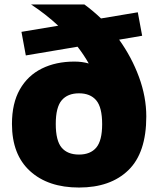

<svg xmlns="http://www.w3.org/2000/svg" viewBox="-20 -828 706 859"><path d="M333.5 11Q195 11 114.2 -62.8Q33.5 -136.5 33.5 -273.5Q33.5 -366 68.8 -428Q104 -490 167 -521.2Q230 -552.5 313 -552.5Q347.5 -552.5 377 -544Q356 -581.5 327 -619L95.5 -580L76 -685.5L240.5 -713Q184.5 -765 119 -808H357.5Q396 -780 432 -745.5L596.5 -773L616 -668L513 -650.5Q569 -572.5 601.8 -483.5Q634.5 -394.5 634.5 -307Q634.5 -144.5 554.5 -66.8Q474.5 11 333.5 11ZM333.5 -136.5Q384.5 -136.5 410.8 -167.8Q437 -199 437 -272.5Q437 -348 410.5 -379.2Q384 -410.5 333.5 -410.5Q282.5 -410.5 256 -379.2Q229.5 -348 229.5 -273.5Q229.5 -198.5 255.8 -167.5Q282 -136.5 333.5 -136.5Z"/></svg>

Font: Encode Sans SemiExpanded SemiExpanded ExtraBold
Style: Regular
Weight: 800
Width: 6
Designer: Multiple Designers
Foundry: Impallari Type
Version: Version 3.000; ttfautohint (v1.8.3) -l 8 -r 50 -G 200 -x 14 